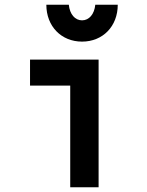

<svg xmlns="http://www.w3.org/2000/svg" viewBox="-20 -792 620 812"><path d="M397 -540H107V-430H277V0H397ZM271 -772H176C176 -681 239 -616 327 -616C415 -616 478 -681 478 -772H383C379 -732 357 -706 327 -706C297 -706 275 -732 271 -772Z"/></svg>

Font: CommitMono-dimboump
Style: Bold
Weight: 700
Monospace: yes
Designer: Eigil Nikolajsen
Foundry: Eigil Nikolajsen
Version: Version 1.143